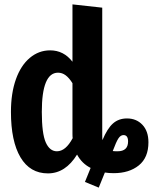

<svg xmlns="http://www.w3.org/2000/svg" viewBox="-20 -776 698 877"><path d="M658 -126Q658 -56 614 -20.5Q570 15 499 15Q478 15 459 12L431 81L368 55L394 -9Q354 -29 332 -70Q279 16 199 16Q117 16 73.5 -57.5Q30 -131 30 -265Q30 -350 52.5 -413.5Q75 -477 116 -511.5Q157 -546 209 -546Q271 -546 311 -494V-756L447 -741V-160Q447 -143 448 -136Q470 -189 496 -212Q522 -235 560 -235Q603 -235 630.5 -206Q658 -177 658 -126ZM312 -145Q311 -151 311 -165V-396Q296 -420 280 -432Q264 -444 245 -444Q171 -444 171 -265Q171 -166 189 -125.5Q207 -85 240 -85Q280 -85 312 -145ZM565 -130Q565 -159 544 -159Q531 -159 521 -144Q511 -129 495 -86Q502 -85 517 -85Q565 -85 565 -130Z"/></svg>

Font: Fira Sans Compressed SemiBold
Style: Regular
Weight: 600
Width: 1
Designer: bBox Type GmbH & Carrois Corporate GbR & Edenspiekermann AG
Foundry: bBox Type GmbH & Carrois Corporate GbR & Edenspiekermann AG
Version: Version 4.301